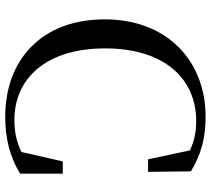

<svg xmlns="http://www.w3.org/2000/svg" viewBox="-56 -733 806 734"><g transform="rotate(90 347.0 -366.0)"><path d="M426 17C509 17 578 0 644 -40V-203H597L561 -45C523 -26 483 -18 439 -18C281 -18 165 -138 165 -365C165 -591 281 -713 442 -713C484 -713 519 -706 555 -689L589 -529H637L635 -693C571 -731 510 -749 426 -749C215 -749 54 -604 54 -363C54 -122 209 17 426 17Z"/></g></svg>

Font: Noto Serif CJK SC Medium
Style: Regular
Weight: 500
Designer: Ryoko NISHIZUKA 西塚涼子 (kana & ideographs); Frank Grießhammer (Latin, Greek & Cyrillic); Wenlong ZHANG 张文龙 (bopomofo); San
Foundry: Adobe
Version: Version 2.001;hotconv 1.1.0;makeotfexe 2.6.0